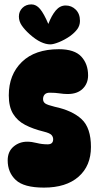

<svg xmlns="http://www.w3.org/2000/svg" viewBox="-20 -850 449 874"><path d="M248 -626Q319 -626 350 -592.5Q381 -559 381 -507Q381 -470 356.5 -446Q332 -422 288 -422Q270 -422 251 -425Q232 -428 206 -428Q191 -428 183.5 -420Q176 -412 176 -399Q176 -386 186 -379Q196 -372 229 -364Q309 -347 351.5 -307.5Q394 -268 394 -181Q394 -95 337.5 -45.5Q281 4 180 4Q89 4 52 -30.5Q15 -65 15 -120Q15 -160 41.5 -182.5Q68 -205 104 -205Q124 -205 147.5 -199Q171 -193 197 -193Q222 -193 222 -216Q222 -227 214.5 -235.5Q207 -244 179 -251Q130 -263 94.5 -281.5Q59 -300 39.5 -332Q20 -364 20 -416Q20 -510 79.5 -568Q139 -626 248 -626ZM209 -648Q189 -648 165.5 -659Q142 -670 114 -695Q92 -715 79 -734Q66 -753 66 -775Q66 -798 82 -814Q98 -830 123 -830Q145 -830 162.5 -809Q180 -788 200 -741Q215 -780 234 -802.5Q253 -825 279 -825Q306 -825 325 -806Q344 -787 344 -755Q344 -734 332 -717.5Q320 -701 298 -685Q273 -668 248 -658Q223 -648 209 -648Z"/></svg>

Font: DynaPuff Condensed
Style: Bold
Weight: 700
Width: 3
Designer: Toshi Omagari, Jennifer Daniel
Foundry: Google Fonts
Version: Version 2.000; ttfautohint (v1.8.4.7-5d5b)